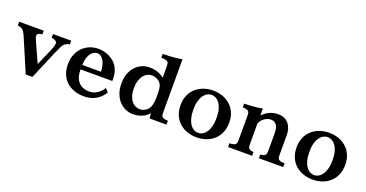

<svg xmlns="http://www.w3.org/2000/svg" viewBox="-36 -1500 4273 2240"><g transform="rotate(20 2100.5 -380.0)"><path d="M6.8 -540H312V-493.2Q296.9 -493.2 286.9 -490.2Q276.9 -487.3 267.1 -482.9Q257.3 -478.5 253.2 -472.9Q249 -467.3 249 -458Q249 -444.3 253.9 -429Q258.8 -413.6 270 -389.2L378.9 -149.9L469.2 -357.9Q483.9 -392.6 489.5 -415.3Q495.1 -438 495.1 -449.2Q495.1 -459 490.2 -465.8Q485.4 -472.7 475.1 -479Q467.3 -483.4 455.1 -488.3Q442.9 -493.2 426.8 -493.2V-540H652.8V-493.2Q637.7 -493.2 621.8 -486.1Q606 -479 590.8 -467.8Q576.7 -457.5 561.8 -428.7Q546.9 -399.9 524.9 -348.1L372.1 12.2H289.1L113.8 -397.9Q100.1 -431.2 87.9 -448.2Q75.7 -465.3 63 -475.1Q53.2 -482.4 38.3 -487.5Q23.4 -492.7 6.8 -493.2Z M987.3 -560.1Q1013.7 -560.1 1044.2 -554.4Q1074.7 -548.8 1105.7 -536.1Q1136.7 -523.4 1165 -502.4Q1193.4 -481.4 1215.8 -451.2Q1238.3 -420.9 1251.2 -380.1Q1264.2 -339.4 1264.2 -286.1V-262.2H870.1V-255.9Q870.1 -185.5 893.8 -141.1Q917.5 -96.7 958.3 -75.4Q999 -54.2 1050.3 -54.2Q1090.3 -54.2 1123.5 -69.1Q1156.7 -84 1181.9 -108.4Q1207 -132.8 1223.1 -160.2L1260.3 -116.2Q1243.7 -89.4 1220.9 -64.9Q1198.2 -40.5 1168 -21.5Q1137.7 -2.4 1098.9 8.8Q1060.1 20 1011.2 20Q945.3 20 890.1 0.5Q835 -19 794.4 -56.6Q753.9 -94.2 731.9 -147.9Q710 -201.7 710 -270Q710 -335.9 731.4 -389.4Q752.9 -442.9 790.8 -481Q828.6 -519 879.2 -539.6Q929.7 -560.1 987.3 -560.1ZM991.2 -506.8Q970.2 -506.8 949.7 -496.6Q929.2 -486.3 912.1 -464.1Q895 -441.9 884 -405.8Q873 -369.6 871.1 -317.9H1103Q1103 -340.3 1099.1 -364.5Q1095.2 -388.7 1088.6 -410.6Q1082 -432.6 1073.2 -448.2Q1060.5 -472.2 1040.3 -489.5Q1020 -506.8 991.2 -506.8Z M1947.3 -132.8Q1947.3 -109.9 1948.7 -95.9Q1950.2 -82 1954.8 -74Q1959.5 -65.9 1968.3 -61Q1980.5 -54.2 1996.6 -51Q2012.7 -47.9 2032.2 -47.9V0H1823.2L1815.4 -64.9Q1795.4 -37.1 1764.2 -18.1Q1732.9 1 1695.6 10.5Q1658.2 20 1620.1 20Q1571.8 20 1527.6 0.2Q1483.4 -19.5 1448.5 -57.1Q1413.6 -94.7 1393.6 -149.2Q1373.5 -203.6 1373.5 -272.9Q1373.5 -342.3 1393.8 -395.8Q1414.1 -449.2 1449 -485.8Q1483.9 -522.5 1528.1 -541.3Q1572.3 -560.1 1620.1 -560.1Q1679.7 -560.1 1725.1 -543.2Q1770.5 -526.4 1803.2 -499V-629.9Q1803.2 -663.1 1799.6 -677.7Q1795.9 -692.4 1782.2 -700.2Q1771 -706.1 1753.4 -709.5Q1735.8 -712.9 1708.5 -712.9V-759.8Q1747.1 -759.8 1788.8 -762.2Q1830.6 -764.6 1871.3 -769Q1912.1 -773.4 1947.3 -779.8ZM1678.2 -481.9Q1649.9 -481.9 1623.3 -469Q1596.7 -456.1 1575.4 -429.7Q1554.2 -403.3 1541.7 -363.3Q1529.3 -323.2 1529.3 -269Q1529.3 -214.8 1541.7 -175.5Q1554.2 -136.2 1575.2 -111.1Q1596.2 -85.9 1622.3 -74Q1648.4 -62 1675.3 -62Q1698.7 -62 1721.9 -70.3Q1745.1 -78.6 1764.6 -96.2Q1784.2 -113.8 1795.4 -141.1Q1803.7 -160.6 1809.1 -194.8Q1814.5 -229 1814.5 -285.2Q1814.5 -315.4 1812 -345Q1809.6 -374.5 1804.2 -393.1Q1796.4 -422.4 1776.4 -442.1Q1756.3 -461.9 1730.5 -471.9Q1704.6 -481.9 1678.2 -481.9Z M2410.6 -560.1Q2474.1 -560.1 2528.8 -540.5Q2583.5 -521 2624.8 -483.9Q2666 -446.8 2689.2 -393.3Q2712.4 -339.8 2712.4 -272Q2712.4 -201.7 2689.2 -147.5Q2666 -93.3 2624.8 -55.9Q2583.5 -18.6 2528.8 0.7Q2474.1 20 2410.6 20Q2347.2 20 2292.2 0.7Q2237.3 -18.6 2196 -55.9Q2154.8 -93.3 2131.6 -147.5Q2108.4 -201.7 2108.4 -272Q2108.4 -339.8 2131.6 -393.3Q2154.8 -446.8 2196 -483.9Q2237.3 -521 2292.2 -540.5Q2347.2 -560.1 2410.6 -560.1ZM2410.6 -506.8Q2383.8 -506.8 2357.9 -492.9Q2332 -479 2311.5 -450.7Q2291 -422.4 2278.8 -378.2Q2266.6 -334 2266.6 -272.9Q2266.6 -210.9 2278.8 -166Q2291 -121.1 2311.5 -92Q2332 -63 2357.9 -49.1Q2383.8 -35.2 2410.6 -35.2Q2437.5 -35.2 2463.1 -49.1Q2488.8 -63 2509.5 -92Q2530.3 -121.1 2542.5 -166Q2554.7 -210.9 2554.7 -272.9Q2554.7 -334 2542.5 -378.2Q2530.3 -422.4 2509.5 -450.7Q2488.8 -479 2463.1 -492.9Q2437.5 -506.8 2410.6 -506.8Z M3024.9 -475.1Q3047.9 -499 3076.2 -518.3Q3104.5 -537.6 3139.9 -548.8Q3175.3 -560.1 3219.7 -560.1Q3240.7 -560.1 3263.4 -555.2Q3286.1 -550.3 3307.1 -539.1Q3328.1 -527.8 3344.7 -508.8Q3364.7 -485.8 3378.7 -450Q3392.6 -414.1 3392.6 -358.9V-130.9Q3392.6 -97.2 3396.2 -82.3Q3399.9 -67.4 3412.6 -60.1Q3434.1 -46.9 3481 -46.9V0H3179.7V-46.9Q3199.7 -46.9 3210.7 -50Q3221.7 -53.2 3232.9 -60.1Q3245.6 -67.4 3249.3 -82.3Q3252.9 -97.2 3252.9 -130.9V-332Q3252.9 -378.4 3244.4 -405.8Q3235.8 -433.1 3221.7 -446.8Q3206.5 -461.9 3189.9 -467Q3173.3 -472.2 3157.7 -472.2Q3132.3 -472.2 3105.5 -460Q3078.6 -447.8 3056.9 -426Q3035.2 -404.3 3024.9 -375V-130.9Q3024.9 -97.2 3028.6 -82.3Q3032.2 -67.4 3044.9 -60.1Q3056.2 -53.2 3066.7 -50Q3077.1 -46.9 3095.7 -46.9V0H2796.9V-46.9Q2843.3 -46.9 2864.7 -60.1Q2877.4 -67.4 2881.1 -82.3Q2884.8 -97.2 2884.8 -130.9V-409.2Q2884.8 -442.9 2881.1 -457.8Q2877.4 -472.7 2864.7 -480Q2842.3 -493.2 2799.8 -493.2V-540Q2834 -540 2873 -542.2Q2912.1 -544.4 2951.4 -549.1Q2990.7 -553.7 3024.9 -560.1Z M3851.1 -560.1Q3914.6 -560.1 3969.2 -540.5Q4023.9 -521 4065.2 -483.9Q4106.4 -446.8 4129.6 -393.3Q4152.8 -339.8 4152.8 -272Q4152.8 -201.7 4129.6 -147.5Q4106.4 -93.3 4065.2 -55.9Q4023.9 -18.6 3969.2 0.7Q3914.6 20 3851.1 20Q3787.6 20 3732.7 0.7Q3677.7 -18.6 3636.5 -55.9Q3595.2 -93.3 3572 -147.5Q3548.8 -201.7 3548.8 -272Q3548.8 -339.8 3572 -393.3Q3595.2 -446.8 3636.5 -483.9Q3677.7 -521 3732.7 -540.5Q3787.6 -560.1 3851.1 -560.1ZM3851.1 -506.8Q3824.2 -506.8 3798.3 -492.9Q3772.5 -479 3752 -450.7Q3731.4 -422.4 3719.2 -378.2Q3707 -334 3707 -272.9Q3707 -210.9 3719.2 -166Q3731.4 -121.1 3752 -92Q3772.5 -63 3798.3 -49.1Q3824.2 -35.2 3851.1 -35.2Q3877.9 -35.2 3903.6 -49.1Q3929.2 -63 3950 -92Q3970.7 -121.1 3982.9 -166Q3995.1 -210.9 3995.1 -272.9Q3995.1 -334 3982.9 -378.2Q3970.7 -422.4 3950 -450.7Q3929.2 -479 3903.6 -492.9Q3877.9 -506.8 3851.1 -506.8Z"/></g></svg>

Font: BIZ UDPMincho
Style: Bold
Weight: 700
Designer: TypeBank Co., Ltd.
Foundry: Morisawa Inc.
Version: Version 1.06